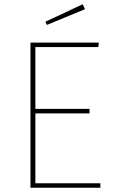

<svg xmlns="http://www.w3.org/2000/svg" viewBox="-20 -881 534 901"><path d="M368 -861 379 -838 200 -764 193 -779ZM444 -681 441 -660H146V-370H400V-349H146V-21H451V0H123V-681Z"/></svg>

Font: FiraGO Thin
Style: Regular
Weight: 100
Designer: bBox Type
Foundry: bBox Type GmbH
Version: Version 1.001;PS 001.001;hotconv 1.0.88;makeotf.lib2.5.64775